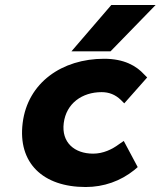

<svg xmlns="http://www.w3.org/2000/svg" viewBox="-20 -739 645 771"><path d="M324 12C397 12 464 -12 519 -56L533 -68L477 -173L458 -160C430 -139 394 -122 354 -122C279 -122 226 -167 236 -245C246 -324 310 -369 388 -369C418 -369 443 -359 465 -338L479 -324L571 -428L559 -440C527 -475 478 -503 398 -503C229 -503 91 -407 71 -245C51 -85 152 12 324 12ZM427 -719 267 -533H424L605 -719Z"/></svg>

Font: Falling Sky
Style: ExBdObl
Weight: 400
Designer: Paul D. Hunt
Foundry: Adobe Systems Incorporated
Version: Version 1.02